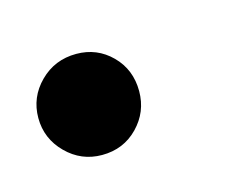

<svg xmlns="http://www.w3.org/2000/svg" viewBox="-36 -154 259 206"><g transform="rotate(-15 93.5 -51.0)"><path d="M58 5Q35 5 18.5 -11.5Q2 -28 2 -51Q2 -74 18.5 -90.5Q35 -107 59 -107Q82 -107 98 -91Q114 -75 114 -51Q114 -28 98 -11.5Q82 5 58 5Z"/></g></svg>

Font: DM Sans 36pt
Style: Italic
Weight: 400
Italic angle: -10°
Designer: Colophon Foundry, Jonny Pinhorn
Foundry: Colophon Foundry
Version: Version 4.004;gftools[0.9.30]